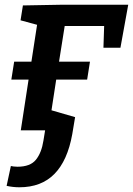

<svg xmlns="http://www.w3.org/2000/svg" viewBox="-20 -552 563 813"><path d="M243 -532H523L490 -350H418L421 -442H254L230 -291H361L349 -215H218L198 -85L298 -56L286 16Q266 128 210.5 184.5Q155 241 62 241Q35 241 8 235L26 151Q31 152 38 153Q45 154 54 154Q108 154 132 124.5Q156 95 164 43L171 0H68L101 -215H28L40 -291H113L137 -447L67 -466L77 -529Z"/></svg>

Font: Bitter Pro SemiBold
Style: Italic
Weight: 600
Italic angle: -9°
Designer: Sol Matas, and Bitter project Authors
Foundry: Sol Matas
Version: Version 1.010